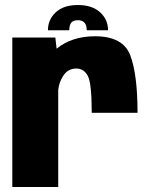

<svg xmlns="http://www.w3.org/2000/svg" viewBox="-20 -745 607 765"><path d="M345.5 -295.5Q345.5 -413.5 329.8 -442.8Q314 -472 284 -472Q250 -472 231 -441.5Q215 -416 212 -386.5V0H29V-595.5H200.5L205.5 -551Q266.5 -600.5 358.5 -600.5Q470.5 -600.5 499.2 -524.2Q528 -448 528 -295.5ZM290.5 -725Q347 -725 378.8 -696Q410.5 -667 410.5 -624.5H325.5Q325.5 -664.5 290.5 -664.5Q271.5 -664.5 263.8 -654.5Q256 -644.5 256 -624.5H171Q171 -667 202.2 -696Q233.5 -725 290.5 -725Z"/></svg>

Font: Anybody ExtraBold
Style: Regular
Weight: 800
Designer: Tyler Finck
Foundry: Etcetera Type Company
Version: Version 1.010; ttfautohint (v1.8.3) -l 8 -r 50 -G 200 -x 14 